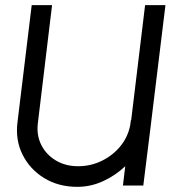

<svg xmlns="http://www.w3.org/2000/svg" viewBox="-20 -720 662 745"><path d="M488 -254H489L543 -700H622L567 -250Q566 -245 566 -241L536 0H457L466 -75Q428 -39 380 -17Q332 5 280 5Q207 5 151.5 -29Q96 -63 67.5 -120Q39 -177 48 -247L103 -700H182L127 -243Q121 -196 140 -158Q159 -120 196.5 -97.5Q234 -75 283 -75Q332 -75 375 -96Q418 -117 447 -152.5Q476 -188 485 -233Z"/></svg>

Font: Kulim Park
Style: Italic
Weight: 400
Italic angle: -8°
Designer: Noponies / Dale Sattler
Foundry: Noponies
Version: Version 1.000; ttfautohint (v1.8.3)